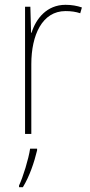

<svg xmlns="http://www.w3.org/2000/svg" viewBox="-20 -556 374 797"><path d="M252 -536C174 -536 129 -478 111 -420H109L106 -528H84V0H110V-290C110 -410 155 -510 252 -510C276 -510 295 -507 313 -501L320 -525C300 -532 277 -536 252 -536ZM134 68V61H105C99 103 75 181 59 214V221H75C103 175 122 118 134 68Z"/></svg>

Font: Noto Sans Thai Looped SemiCondensed Thin
Style: Regular
Weight: 100
Width: 4
Designer: Sasikarn Vongin, Ben Mitchell
Foundry: The Fontpad Ltd
Version: Version 1.001